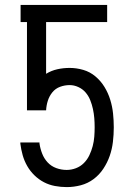

<svg xmlns="http://www.w3.org/2000/svg" viewBox="-20 -755 540 783"><path d="M252 8Q228 8 204 3.5Q180 -1 159 -12Q138 -23 120.5 -40Q103 -57 91 -78Q79 -99 72.5 -122Q66 -145 63 -169V-174H141V-170Q144 -149 152 -128.5Q160 -108 174.5 -92.5Q189 -77 209.5 -69.5Q230 -62 252 -62Q271 -62 289.5 -69Q308 -76 322 -90Q336 -104 344.5 -122Q353 -140 358 -159Q363 -178 364.5 -197.5Q366 -217 366 -236Q366 -255 364.5 -273.5Q363 -292 359 -310.5Q355 -329 348 -346.5Q341 -364 329 -378Q317 -392 299.5 -400Q282 -408 264 -408Q244 -408 225 -401Q206 -394 193.5 -378.5Q181 -363 175 -344Q169 -325 168 -305H90V-665H64V-735H417V-665H168V-454Q189 -467 213.5 -472.5Q238 -478 264 -478Q292 -478 319.5 -470Q347 -462 369 -443.5Q391 -425 406 -400.5Q421 -376 429.5 -348.5Q438 -321 441 -292.5Q444 -264 444 -236V-235Q444 -206 440.5 -176.5Q437 -147 427.5 -119.5Q418 -92 401.5 -67Q385 -42 361.5 -24.5Q338 -7 309.5 0.5Q281 8 252 8Z"/></svg>

Font: Iosevka NFM
Style: Regular
Weight: 400
Monospace: yes
Designer: Belleve Invis
Foundry: Belleve Invis
Version: Version 29.0.4; ttfautohint (v1.8.4);Nerd Fonts 3.3.0